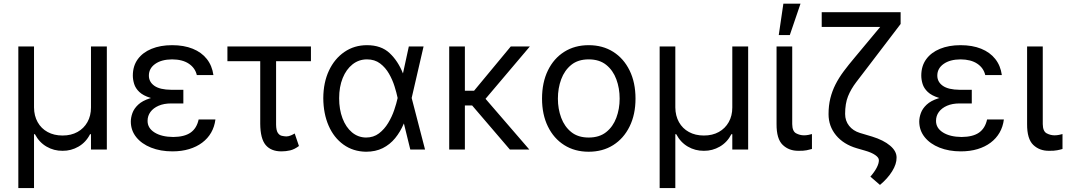

<svg xmlns="http://www.w3.org/2000/svg" viewBox="-20 -792 5652 1017"><path d="M77.1 204.1V-545.9H160.2V-222.7Q160.6 -178.7 179.4 -145Q198.2 -111.3 232.2 -92.8Q266.1 -74.2 311.5 -74.2Q356.9 -74.2 390.6 -93Q424.3 -111.8 443.1 -145.3Q461.9 -178.7 461.9 -222.7V-545.9H545.9V0H461.9V-81.1H457Q435.1 -38.1 395.8 -15.4Q356.4 7.3 311.5 6.8Q265.6 7.3 226.6 -15.4Q187.5 -38.1 165 -81.1H160.2V204.1Z M877.9 -284.2H951.2V-244.1H886.7Q848.1 -244.1 820.1 -231.9Q792 -219.7 776.9 -199Q761.7 -178.2 761.7 -152.3Q761.2 -113.8 798.6 -90.3Q835.9 -66.9 897.5 -66.4Q957 -66.9 989.5 -89.6Q1022 -112.3 1032.2 -159.2H1121.1Q1116.2 -120.6 1098.4 -89.6Q1080.6 -58.6 1051 -36.4Q1021.5 -14.2 981.7 -2.2Q941.9 9.8 893.6 9.8Q830.1 9.8 780.3 -10Q730.5 -29.8 701.9 -65.2Q673.3 -100.6 672.9 -147.5Q672.9 -169.4 681.4 -193.1Q689.9 -216.8 711.9 -237.5Q733.9 -258.3 774.2 -271.2Q814.5 -284.2 877.9 -284.2ZM951.2 -261.7H877.9Q815.4 -261.7 776.9 -273.7Q738.3 -285.6 718 -304.9Q697.8 -324.2 690.7 -347.2Q683.6 -370.1 683.6 -391.6Q683.6 -442.4 709.7 -478.3Q735.8 -514.2 782.7 -533.4Q829.6 -552.7 891.6 -552.7Q954.1 -552.7 1000.7 -533.9Q1047.4 -515.1 1075.4 -479.7Q1103.5 -444.3 1110.4 -394.5H1022.5Q1013.7 -432.1 980.2 -454.6Q946.8 -477.1 891.6 -477.5Q835.4 -477.1 802 -453.4Q768.6 -429.7 768.6 -391.6Q768.6 -357.9 797.9 -337.4Q827.1 -316.9 886.7 -316.4H951.2Z M1627 -545.9V-467.8H1184.6V-545.9ZM1358.4 -545.9H1442.4V-131.8Q1442.9 -101.1 1451.7 -88.1Q1460.4 -75.2 1473.1 -72.5Q1485.8 -69.8 1497.1 -69.3Q1509.8 -69.8 1521.5 -75Q1533.2 -80.1 1541 -85L1563.5 -18.6Q1539.1 -0.5 1516.8 4.6Q1494.6 9.8 1470.7 9.8Q1415.5 9.8 1387.2 -23.9Q1358.9 -57.6 1358.4 -136.7Z M1918.9 11.7Q1850.6 10.7 1799.6 -25.9Q1748.5 -62.5 1720.7 -126.2Q1692.9 -189.9 1692.4 -272.5Q1692.9 -355 1722.4 -418Q1752 -481 1804.2 -516.8Q1856.4 -552.7 1923.8 -552.7Q1999 -552.7 2043.7 -510.7Q2088.4 -468.8 2114.3 -403.3H2147.5L2160.2 -274.4L2231.4 0H2153.3L2085.9 -274.4Q2080.6 -300.3 2069.8 -334.7Q2059.1 -369.1 2040.5 -401.6Q2022 -434.1 1993.4 -455.8Q1964.8 -477.5 1923.8 -477.5Q1880.9 -477.5 1847.4 -451.2Q1814 -424.8 1795.2 -378.4Q1776.4 -332 1776.4 -271.5Q1776.4 -212.4 1794.2 -165.3Q1812 -118.2 1844.2 -91.1Q1876.5 -64 1918.9 -63.5Q1958.5 -63.5 1987.3 -85.4Q2016.1 -107.4 2036.1 -140.6Q2056.2 -173.8 2068.1 -209.2Q2080.1 -244.6 2085.9 -271.5L2145.5 -545.9H2223.6L2160.2 -271.5L2147.5 -137.7H2119.1Q2100.6 -93.8 2073 -60.1Q2045.4 -26.4 2007.3 -7.3Q1969.2 11.7 1918.9 11.7Z M2442.4 -545.9V0H2359.4V-545.9ZM2786.6 -545.9 2522 -233.4H2409.2V-311.5H2491.2L2685.5 -545.9ZM2680.7 0 2477.5 -237.3 2519 -306.6 2783.7 0Z M3098.1 11.7Q3024.4 11.7 2968.8 -23.4Q2913.1 -58.6 2882.1 -122.1Q2851.1 -185.5 2851.1 -269.5Q2851.1 -355 2882.1 -418.7Q2913.1 -482.4 2968.8 -517.6Q3024.4 -552.7 3098.1 -552.7Q3172.4 -552.7 3228 -517.6Q3283.7 -482.4 3314.9 -418.7Q3346.2 -355 3346.2 -269.5Q3346.2 -185.5 3314.9 -122.1Q3283.7 -58.6 3228 -23.4Q3172.4 11.7 3098.1 11.7ZM3098.1 -63.5Q3154.8 -63.5 3190.9 -92.3Q3227.1 -121.1 3244.6 -168.2Q3262.2 -215.3 3262.2 -269.5Q3262.2 -324.7 3244.6 -372.1Q3227.1 -419.4 3190.9 -448.5Q3154.8 -477.5 3098.1 -477.5Q3042 -477.5 3006.1 -448.5Q2970.2 -419.4 2952.6 -372.1Q2935.1 -324.7 2935.1 -269.5Q2935.1 -215.3 2952.6 -168.2Q2970.2 -121.1 3006.1 -92.3Q3042 -63.5 3098.1 -63.5Z M3474.1 204.1V-545.9H3557.1V-222.7Q3557.6 -178.7 3576.4 -145Q3595.2 -111.3 3629.2 -92.8Q3663.1 -74.2 3708.5 -74.2Q3753.9 -74.2 3787.6 -93Q3821.3 -111.8 3840.1 -145.3Q3858.9 -178.7 3858.9 -222.7V-545.9H3942.9V0H3858.9V-81.1H3854Q3832 -38.1 3792.7 -15.4Q3753.4 7.3 3708.5 6.8Q3662.6 7.3 3623.5 -15.4Q3584.5 -38.1 3562 -81.1H3557.1V204.1Z M4093.3 -545.9H4176.3V-134.8Q4176.8 -96.7 4196.8 -85.9Q4216.8 -75.2 4238.8 -75.2Q4250 -75.2 4262.7 -77.6Q4275.4 -80.1 4280.8 -82V-2.9Q4270 0.5 4252.7 3.9Q4235.4 7.3 4209.5 6.8Q4159.2 7.3 4126 -24.4Q4092.8 -56.2 4093.3 -134.8ZM4105 -606.4 4129.4 -772.5H4220.2L4163.6 -606.4Z M4707.5 -727.5H4750.5V-665L4584.5 -447.3Q4544.9 -395.5 4516.1 -357.9Q4487.3 -320.3 4471.9 -282Q4456.5 -243.7 4456.5 -188.5Q4456.5 -152.3 4477.5 -125.7Q4498.5 -99.1 4534.7 -87.9L4600.1 -68.4Q4660.2 -49.8 4694.8 -20.5Q4729.5 8.8 4729 43Q4729.5 76.7 4705.6 115.2Q4681.6 153.8 4641.1 187.5L4590.3 143.6Q4611.8 119.1 4623.8 96.2Q4635.7 73.2 4635.3 56.6Q4635.7 43 4616 29.3Q4596.2 15.6 4562 5.9L4518.1 -6.8Q4448.2 -27.3 4408.4 -75.4Q4368.7 -123.5 4368.7 -187.5Q4368.7 -232.9 4378.2 -271.2Q4387.7 -309.6 4405.5 -344.7Q4423.3 -379.9 4449.2 -414.6Q4475.1 -449.2 4507.3 -487.3ZM4332.5 -727.5H4721.2V-649.4H4332.5Z M5054.2 -284.2H5127.4V-244.1H5063Q5024.4 -244.1 4996.3 -231.9Q4968.3 -219.7 4953.1 -199Q4938 -178.2 4938 -152.3Q4937.5 -113.8 4974.9 -90.3Q5012.2 -66.9 5073.7 -66.4Q5133.3 -66.9 5165.8 -89.6Q5198.2 -112.3 5208.5 -159.2H5297.4Q5292.5 -120.6 5274.7 -89.6Q5256.8 -58.6 5227.3 -36.4Q5197.8 -14.2 5158 -2.2Q5118.2 9.8 5069.8 9.8Q5006.3 9.8 4956.5 -10Q4906.7 -29.8 4878.2 -65.2Q4849.6 -100.6 4849.1 -147.5Q4849.1 -169.4 4857.7 -193.1Q4866.2 -216.8 4888.2 -237.5Q4910.2 -258.3 4950.4 -271.2Q4990.7 -284.2 5054.2 -284.2ZM5127.4 -261.7H5054.2Q4991.7 -261.7 4953.1 -273.7Q4914.6 -285.6 4894.3 -304.9Q4874 -324.2 4866.9 -347.2Q4859.9 -370.1 4859.9 -391.6Q4859.9 -442.4 4886 -478.3Q4912.1 -514.2 4959 -533.4Q5005.9 -552.7 5067.9 -552.7Q5130.4 -552.7 5177 -533.9Q5223.6 -515.1 5251.7 -479.7Q5279.8 -444.3 5286.6 -394.5H5198.7Q5189.9 -432.1 5156.5 -454.6Q5123 -477.1 5067.9 -477.5Q5011.7 -477.1 4978.3 -453.4Q4944.8 -429.7 4944.8 -391.6Q4944.8 -357.9 4974.1 -337.4Q5003.4 -316.9 5063 -316.4H5127.4Z M5420.4 -545.9H5503.4V-134.8Q5503.9 -96.7 5523.9 -85.9Q5543.9 -75.2 5565.9 -75.2Q5577.1 -75.2 5589.8 -77.6Q5602.5 -80.1 5607.9 -82V-2.9Q5597.2 0.5 5579.8 3.9Q5562.5 7.3 5536.6 6.8Q5486.3 7.3 5453.1 -24.4Q5419.9 -56.2 5420.4 -134.8Z"/></svg>

Font: Inter
Style: Regular
Weight: 400
Designer: Rasmus Andersson
Foundry: rsms
Version: Version 4.000;git-8c9346024